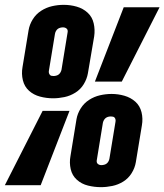

<svg xmlns="http://www.w3.org/2000/svg" viewBox="-35 -765 679 793"><path d="M184 -359Q157 -359 130.5 -366Q104 -373 85 -390Q66 -407 59.5 -433.5Q53 -460 58 -488L83 -640Q87 -664 100.5 -685.5Q114 -707 135 -720.5Q156 -734 180 -739.5Q204 -745 228 -745Q256 -745 282 -737.5Q308 -730 327 -712.5Q346 -695 352 -668.5Q358 -642 354 -615L328 -462Q324 -439 311 -417.5Q298 -396 276.5 -382.5Q255 -369 231 -364Q207 -359 184 -359ZM357 -428 476 -735H624L468 -428ZM186 -451Q191 -451 197 -452.5Q203 -454 207.5 -457.5Q212 -461 215 -466.5Q218 -472 219 -477L244 -630Q245 -634 244.5 -638.5Q244 -643 241 -646Q238 -649 234 -650.5Q230 -652 225 -652Q220 -652 214 -650.5Q208 -649 203.5 -645.5Q199 -642 196 -636.5Q193 -631 192 -625L167 -473Q166 -468 167 -464Q168 -460 170.5 -456.5Q173 -453 177 -452Q181 -451 186 -451ZM382 8Q355 8 328.5 1.5Q302 -5 282.5 -22.5Q263 -40 257 -66.5Q251 -93 256 -120L281 -273Q285 -296 298.5 -317.5Q312 -339 333 -352.5Q354 -366 378 -371.5Q402 -377 426 -377Q453 -377 479 -369.5Q505 -362 524 -345Q543 -328 549.5 -301.5Q556 -275 551 -247L526 -95Q522 -71 508.5 -49.5Q495 -28 474 -15Q453 -2 429 3Q405 8 382 8ZM-15 0 141 -307H252L133 0ZM383 -83Q389 -83 395 -84.5Q401 -86 405.5 -89.5Q410 -93 413 -98.5Q416 -104 417 -110L442 -262Q443 -267 442 -271.5Q441 -276 438.5 -279Q436 -282 432 -283Q428 -284 423 -284Q417 -284 411.5 -282.5Q406 -281 401.5 -277.5Q397 -274 394 -268.5Q391 -263 390 -258L365 -105Q364 -101 364.5 -96.5Q365 -92 368 -89Q371 -86 375 -84.5Q379 -83 383 -83Z"/></svg>

Font: Iosevka Slab Heavy Extended
Style: Italic
Weight: 900
Width: 7
Italic angle: -9°
Monospace: yes
Designer: Belleve Invis
Foundry: Belleve Invis
Version: Version 11.1.0; ttfautohint (v1.8.3)